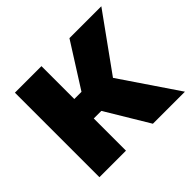

<svg xmlns="http://www.w3.org/2000/svg" viewBox="-131 -705 869 869"><g transform="rotate(-45 304.0 -270.5)"><path d="M224.6 -541V0H54.7V-541ZM607.9 -541 366.7 -206.1H188L185.5 -330.6H270.5L403.8 -541ZM397 0 269 -212.9 406.2 -289.1 602.1 0Z"/></g></svg>

Font: Inter 17pt ExtraBold
Style: Regular
Weight: 800
Version: Version 4.001;git-66647c0bb